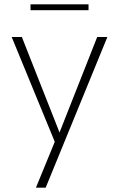

<svg xmlns="http://www.w3.org/2000/svg" viewBox="-20 -664 551 887"><path d="M233 -9 34 -493H81L255 -52L429 -493H476L191 203H146ZM121 -644H389V-617H121Z"/></svg>

Font: Hanken Grotesk ExtraLight
Style: Regular
Weight: 200
Designer: Alfredo Marco Pradil
Foundry: Hanken Design Co.
Version: Version 3.014